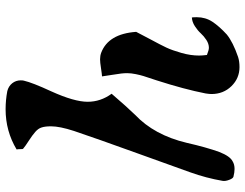

<svg xmlns="http://www.w3.org/2000/svg" viewBox="-112 -738 850 665"><g transform="rotate(-90 312.5 -405.0)"><path d="M127.9 -772Q128.9 -766.6 128.9 -760.7Q128.9 -754.9 129.2 -752.4Q129.4 -750 130.9 -749Q138.7 -742.2 157.7 -730Q176.8 -717.8 188.7 -707.3Q200.7 -696.8 204.1 -685.1Q208 -673.3 208 -652.8Q208 -622.6 191.9 -573.2Q166 -496.1 115 -355Q64 -213.9 48.8 -170.9Q28.8 -115.2 19 -58.1Q17.6 -48.8 22.5 -35.9Q27.3 -22.9 33.2 -21Q48.8 -17.1 60.1 -17.1Q76.2 -17.1 86.9 -23.9Q104.5 -32.7 119.1 -69.8Q135.3 -114.7 150.9 -183.1Q177.7 -295.4 248 -361.8Q275.9 -390.6 320.8 -442.9Q293 -481 293 -525.9Q293 -572.3 329.1 -651.9Q359.4 -717.3 366.2 -747.1Q367.2 -751 367.2 -757.8Q367.2 -774.4 357.2 -787.1Q347.2 -799.8 330.1 -804.2Q298.8 -810.1 267.1 -810.1Q191.4 -810.1 127.9 -772ZM535.2 -357.9Q528.3 -454.1 462.9 -479Q452.6 -482.9 439.9 -482.9Q429.7 -482.9 409.4 -479.7Q389.2 -476.6 380.9 -476.1Q382.8 -462.4 386.2 -441.4Q389.6 -420.4 390.9 -409.4Q392.1 -398.4 392.1 -389.2Q392.1 -375.5 388.7 -359.1Q385.3 -342.8 382.1 -332.5Q378.9 -322.3 367.2 -287.1Q336.4 -191.4 321.8 -117.2Q319.8 -103.5 319.8 -97.2Q319.8 -55.7 347.2 -27.8Q374.5 0 413.1 0Q433.1 0 448.2 -4.9Q499.5 -22.5 525.9 -43.9Q554.2 -69.8 570.1 -93.8Q585.9 -117.7 585.9 -147.9Q585.9 -159.2 585 -165Q569.3 -164.1 554.7 -154.5Q540 -145 530.3 -134.3Q520.5 -123.5 507.1 -114.7Q493.7 -106 480 -106Q472.2 -106 455.1 -112.8Q453.1 -128.4 453.1 -140.1Q453.1 -169.4 462.2 -201.2Q471.2 -232.9 480.7 -253.2Q490.2 -273.4 509.3 -308.6Q528.3 -343.8 535.2 -357.9Z"/></g></svg>

Font: Sonetni venez Italic
Style: Regular
Weight: 400
Italic angle: -14°
Designer: Alja Herlah
Foundry: Type Salon
Version: Version 1.000;hotconv 1.0.109;makeotfexe 2.5.65596